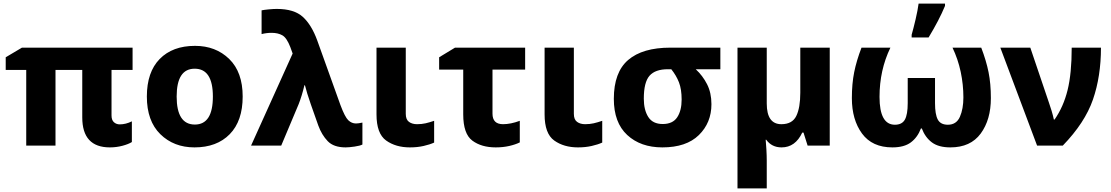

<svg xmlns="http://www.w3.org/2000/svg" viewBox="-20 -816 6228 1076"><path d="M651 -119Q632 -119 618.5 -131Q605 -143 605 -169V-424H723V-549H103L12 -495V-424H127V0H291V-424H441V-158Q441 10 596 10Q632 10 666 1Q700 -8 719 -20V-136Q685 -119 651 -119Z M1340 -275Q1340 -412 1264.5 -485.5Q1189 -559 1073 -559Q947 -559 875 -485.5Q803 -412 803 -275Q803 -138 878.5 -64Q954 10 1070 10Q1195 10 1267.5 -64Q1340 -138 1340 -275ZM970 -275Q970 -431 1071 -431Q1173 -431 1173 -275Q1173 -118 1072 -118Q970 -118 970 -275Z M1387 0H1556L1654 -233Q1672 -279 1686 -338H1689Q1699 -297 1722 -231L1764 -112Q1783 -60 1816.5 -25Q1850 10 1917 10Q1936 10 1967 5.5Q1998 1 2011 -6V-129Q1988 -124 1975 -124Q1951 -124 1932 -142Q1913 -160 1888 -227L1758 -589Q1726 -677 1677 -721.5Q1628 -766 1531 -766Q1513 -766 1486.5 -763.5Q1460 -761 1446 -758V-625Q1474 -632 1502 -632Q1538 -632 1562.5 -618Q1587 -604 1607 -552L1620 -516Z M2254 -549H2090V-175Q2090 -67 2144 -28.5Q2198 10 2277 10Q2319 10 2354 2Q2389 -6 2413 -17V-139Q2387 -130 2365 -125Q2343 -120 2317 -120Q2290 -120 2272 -133Q2254 -146 2254 -178Z M2923 -549H2530L2441 -495V-426H2576V-175Q2576 -66 2627 -28Q2678 10 2758 10Q2799 10 2834 2Q2869 -6 2893 -18V-139Q2842 -120 2799 -120Q2740 -120 2740 -179V-426H2923Z M3196 -549H3032V-175Q3032 -67 3086 -28.5Q3140 10 3219 10Q3261 10 3296 2Q3331 -6 3355 -17V-139Q3329 -130 3307 -125Q3285 -120 3259 -120Q3232 -120 3214 -133Q3196 -146 3196 -178Z M3967 -232Q3967 -296 3942.5 -344Q3918 -392 3879 -428H4017V-549H3737Q3581 -549 3500.5 -480Q3420 -411 3420 -262Q3420 -129 3495 -59.5Q3570 10 3692 10Q3826 10 3896.5 -59Q3967 -128 3967 -232ZM3588 -263Q3588 -355 3620 -391.5Q3652 -428 3723 -428H3742Q3770 -393 3785 -354.5Q3800 -316 3800 -258Q3800 -196 3775 -158.5Q3750 -121 3694 -121Q3638 -121 3613 -160.5Q3588 -200 3588 -263Z M4630 -549H4465V-297Q4465 -212 4442.5 -166Q4420 -120 4359 -120Q4277 -120 4277 -236V-549H4113V240H4277V84Q4277 57 4275 21Q4273 -15 4271 -33H4274Q4305 10 4360 10Q4437 10 4476 -73H4483L4506 0H4630Z M5479 -549H5318Q5349 -484 5364 -413Q5379 -342 5379 -270Q5379 -206 5359.5 -161.5Q5340 -117 5292 -117Q5251 -117 5235.5 -146Q5220 -175 5220 -238V-379H5067V-238Q5067 -174 5051 -145.5Q5035 -117 4995 -117Q4909 -117 4909 -273Q4909 -423 4970 -549H4808Q4780 -476 4767 -411.5Q4754 -347 4754 -266Q4754 -145 4811 -67.5Q4868 10 4981 10Q5047 10 5084.5 -18Q5122 -46 5141 -96H5146Q5165 -46 5202.5 -18Q5240 10 5306 10Q5419 10 5476 -67.5Q5533 -145 5533 -266Q5533 -347 5520 -411.5Q5507 -476 5479 -549ZM5089 -606H5184Q5213 -654 5236 -698Q5259 -742 5276 -783V-796H5128Q5123 -758 5111 -707Q5099 -656 5089 -621Z M5586 -549 5792 0H5936Q6060 -128 6105 -258Q6150 -388 6150 -549H5986Q5986 -405 5963 -311.5Q5940 -218 5890 -146H5886Q5882 -166 5873.5 -194.5Q5865 -223 5858 -242L5754 -549Z"/></svg>

Font: Noto Sans UI Extra
Style: Regular
Weight: 800
Designer: Monotype Design Team
Foundry: Monotype Imaging Inc.
Version: Version 1.901